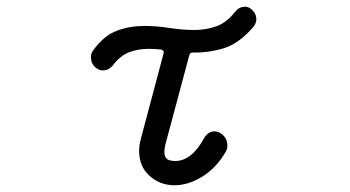

<svg xmlns="http://www.w3.org/2000/svg" viewBox="-20 -532 1040 570"><path d="M726 -505Q741 -492 741 -475Q741 -463 732 -452Q689 -402 643.5 -388.5Q598 -375 552 -376Q544 -376 542 -368L471 -103Q468 -91 468 -82Q468 -60 484 -56Q489 -55 492.5 -54.5Q496 -54 500 -54Q549 -54 586 -122Q598 -142 617 -142Q626 -142 634 -137Q655 -124 655 -100Q655 -91 651 -83Q623 -34 581 -8Q539 18 498 18Q455 18 424 -10Q393 -38 393 -84Q393 -102 399 -123L466 -375V-377Q466 -383 458 -385Q448 -386 439 -386.5Q430 -387 421 -387Q390 -387 363.5 -377Q337 -367 315 -338Q303 -323 285 -323Q276 -323 267 -329Q250 -341 250 -362Q250 -375 257 -383Q289 -427 327.5 -441Q366 -455 407 -455Q445 -455 483 -449Q521 -443 557 -443Q592 -443 622.5 -454Q653 -465 678 -497Q690 -512 707 -512Q718 -512 726 -505Z"/></svg>

Font: Kiwi Maru
Style: Regular
Weight: 400
Designer: Hiroki-Chan
Version: Version 1.100